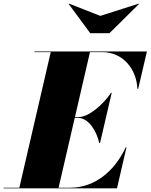

<svg xmlns="http://www.w3.org/2000/svg" viewBox="-70 -1032 825 1052"><path d="M479.5 -945 308.5 -1012 306.5 -1010 424.5 -850H529.5L691.5 -1010L690 -1012ZM358 -386C415 -386 459 -315 474 -248H478L542 -523H538C493 -456 415 -390 358 -390H340.5L423 -746.5H489C606 -746.5 678 -652 683 -545H687L735 -750H119V-746.5H208L36 -3.5H-50V0H571L623 -225H619C560 -98 452 -3.5 315 -3.5H251L339.5 -386Z"/></svg>

Font: Bodoni* 48pt Fatface
Style: Italic
Weight: 900
Italic angle: -13°
Version: Version 2.3